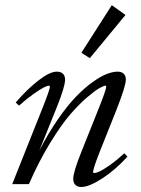

<svg xmlns="http://www.w3.org/2000/svg" viewBox="-20 -728 558 759"><path d="M335 -498 301.8 -519.5 421.9 -707.5 476.1 -668.9ZM28.3 0 149.4 -304.2Q177.2 -374.5 177.2 -385.3Q177.2 -389.2 172.9 -389.2Q167 -389.2 152.8 -382.1Q138.7 -375 112.1 -356.2Q85.4 -337.4 55.2 -310.5L42 -322.8Q86.4 -374.5 131.6 -409.7Q176.8 -444.8 204.6 -444.8Q220.2 -444.8 228.8 -436.5Q237.3 -428.2 237.3 -413.1Q237.3 -385.3 203.6 -301.8L135.7 -133.3Q170.9 -201.7 209.2 -256.8Q247.6 -312 280.8 -346.2Q314 -380.4 345.9 -403.3Q377.9 -426.3 402.1 -435.5Q426.3 -444.8 444.8 -444.8Q460.4 -444.8 469 -436.5Q477.5 -428.2 477.5 -413.1Q477.5 -387.7 438.5 -289.1L375 -129.9Q348.1 -62 348.1 -48.3Q348.1 -43.9 352.5 -43.9Q358.9 -43.9 372.1 -49.6Q385.3 -55.2 412.4 -74Q439.5 -92.8 471.2 -122.1L483.9 -108.9Q436 -56.2 384 -22.5Q332 11.2 301.3 11.2Q286.1 11.2 277.8 2.7Q269.5 -5.9 269.5 -21Q269.5 -48.3 303.7 -132.8L369.1 -296.4Q399.9 -373.5 399.9 -385.3Q399.9 -389.2 396 -389.2Q391.1 -389.2 374.5 -380.4Q357.9 -371.6 325.9 -344.5Q293.9 -317.4 258.8 -277.1Q223.6 -236.8 178.7 -163.8Q133.8 -90.8 94.2 0Z"/></svg>

Font: Elstob
Style: Italic
Weight: 400
Italic angle: -20°
Designer: Peter S. Baker
Version: Version 1.015